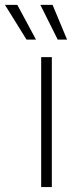

<svg xmlns="http://www.w3.org/2000/svg" viewBox="-92 -762 307 782"><path d="M75.7 0V-529.3H119.1V0ZM143.1 -600.6 72.3 -742.2H122.1L181.2 -600.6ZM16.1 -600.6 -71.8 -742.2H-21.5L54.7 -600.6Z"/></svg>

Font: Inter 24pt ExtraLight
Style: Regular
Weight: 250
Designer: Rasmus Andersson
Foundry: rsms
Version: Version 4.001;git-66647c0bb